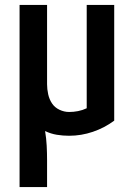

<svg xmlns="http://www.w3.org/2000/svg" viewBox="-20 -540 540 775"><path d="M59 215V-520H170V-200Q170 -180 174.5 -159.5Q179 -139 190 -122.5Q201 -106 220 -97Q239 -88 259 -88Q277 -88 295 -91.5Q313 -95 330 -103V-520H441V-53Q402 -24 355 -8Q308 8 259 8Q234 8 209.5 4Q185 0 162 -11Q167 19 168.5 48.5Q170 78 170 107V215Z"/></svg>

Font: Moesevka
Style: Bold
Weight: 700
Monospace: yes
Designer: Belleve Invis
Foundry: Belleve Invis
Version: Version 32.5.0; ttfautohint (v1.8.4)